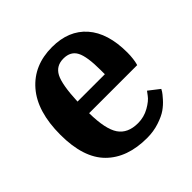

<svg xmlns="http://www.w3.org/2000/svg" viewBox="-143 -630 760 760"><g transform="rotate(-45 237.0 -249.5)"><path d="M251 -446Q210 -446 192 -412Q174 -378 170 -286H323V-309Q323 -385 307 -415.5Q291 -446 251 -446ZM395 -122 440 -87Q438 -83 434 -76.5Q430 -70 415 -53Q400 -36 381.5 -23Q363 -10 331 0.5Q299 11 263 11Q152 11 90.5 -50.5Q29 -112 29 -241Q29 -371 89 -440.5Q149 -510 251 -510Q344 -510 395.5 -451.5Q447 -393 447 -284Q447 -266 445 -250.5Q443 -235 441 -228L439 -221H170Q171 -131 196.5 -93.5Q222 -56 279 -56Q313 -56 342 -72.5Q371 -89 383 -106Z"/></g></svg>

Font: ArsenalBold
Style: Bold
Weight: 700
Designer: Andrij Shevchenko
Foundry: Stairsfor.com
Version: Version 1.000